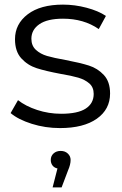

<svg xmlns="http://www.w3.org/2000/svg" viewBox="-20 -550 529 832"><path d="M26 -60 58 -116Q91 -90 141 -73.5Q191 -57 245 -57Q317 -57 351.5 -79.5Q386 -102 386 -143Q386 -172 367 -188.5Q348 -205 319 -213.5Q290 -222 242 -230Q178 -242 139 -254.5Q100 -267 72.5 -297Q45 -327 45 -380Q45 -446 100 -488Q155 -530 253 -530Q304 -530 355 -516.5Q406 -503 439 -481L408 -424Q343 -469 253 -469Q185 -469 150.5 -445Q116 -421 116 -382Q116 -352 135.5 -334Q155 -316 184 -307.5Q213 -299 264 -290Q327 -278 365 -266Q403 -254 430 -225Q457 -196 457 -145Q457 -76 399.5 -35.5Q342 5 240 5Q176 5 117.5 -13.5Q59 -32 26 -60ZM286 143Q286 163 275 188L247 262H208L229 180Q215 177 207.5 167Q200 157 200 143Q200 126 212 115Q224 104 243 104Q262 104 274 115.5Q286 127 286 143Z"/></svg>

Font: APTA Sans Regular
Style: Regular
Weight: 400
Version: Version 7.200